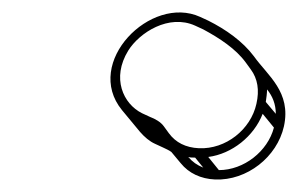

<svg xmlns="http://www.w3.org/2000/svg" viewBox="-20 -772 476 307"><path d="M390 -606C381 -565 341 -533 298 -535C277 -536 261 -544 250 -559L242 -570C237 -577 228 -582 220 -585L207 -591C177 -606 158 -647 185 -691C203 -720 250 -750 292 -731L305 -725C331 -711 357 -694 373 -672L381 -661C392 -646 395 -628 390 -606ZM254 -529 269 -511C282 -495 301 -486 324 -485C375 -483 423 -521 434 -570C446 -625 408 -651 386 -682C368 -706 341 -725 313 -739L300 -745C221 -781 113 -672 175 -596L204 -561C211 -553 219 -546 228 -542L241 -536C245 -534 250 -532 254 -529ZM418 -568C408 -530 370 -500 330 -500L313 -521C351 -526 386 -554 400 -590ZM421 -590 405 -609C406 -616 407 -623 407 -629C416 -618 421 -605 421 -590ZM305 -504C295 -508 288 -513 281 -521C284 -520 288 -520 292 -520Z"/></svg>

Font: Blanket
Style: Ugh
Weight: 900
Foundry: Cannot Into Space Fonts
Version: Version 0.9